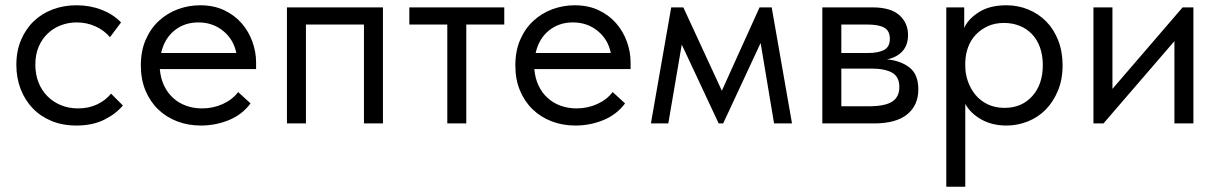

<svg xmlns="http://www.w3.org/2000/svg" viewBox="-20 -468 4620 728"><path d="M270 8Q217 8 175 -9.5Q133 -27 103.5 -58Q74 -89 58 -131Q42 -173 42 -222Q42 -275 60 -317Q78 -359 108.5 -388Q139 -417 180.5 -432.5Q222 -448 270 -448Q321 -448 365 -431Q409 -414 439 -383L397 -327Q375 -353 342 -368Q309 -383 271 -383Q239 -383 210.5 -372Q182 -361 160.5 -340.5Q139 -320 126.5 -290.5Q114 -261 114 -223Q114 -186 126 -155.5Q138 -125 160 -103Q182 -81 211.5 -69Q241 -57 276 -57Q317 -57 349 -72.5Q381 -88 401 -113L446 -68Q418 -35 374 -13.5Q330 8 270 8Z M742 8Q693 8 651.5 -8Q610 -24 579.5 -53.5Q549 -83 531.5 -125Q514 -167 514 -220Q514 -275 532.5 -317.5Q551 -360 582.5 -389Q614 -418 654.5 -433Q695 -448 739 -448Q790 -448 829.5 -429.5Q869 -411 896 -380Q923 -349 937 -310Q951 -271 951 -231V-206H586Q589 -171 602 -143.5Q615 -116 636.5 -96.5Q658 -77 686 -67Q714 -57 746 -57Q788 -57 824.5 -73.5Q861 -90 883 -119L930 -76Q898 -33 847.5 -12.5Q797 8 742 8ZM732 -383Q679 -383 641 -352Q603 -321 591 -267H876Q866 -318 826.5 -350.5Q787 -383 732 -383Z M1068 -440H1432V0H1360V-375H1140V0H1068Z M1676 -375H1532V-440H1892V-375H1748V0H1676Z M2162 8Q2113 8 2071.5 -8Q2030 -24 1999.5 -53.5Q1969 -83 1951.5 -125Q1934 -167 1934 -220Q1934 -275 1952.5 -317.5Q1971 -360 2002.5 -389Q2034 -418 2074.5 -433Q2115 -448 2159 -448Q2210 -448 2249.5 -429.5Q2289 -411 2316 -380Q2343 -349 2357 -310Q2371 -271 2371 -231V-206H2006Q2009 -171 2022 -143.5Q2035 -116 2056.5 -96.5Q2078 -77 2106 -67Q2134 -57 2166 -57Q2208 -57 2244.5 -73.5Q2281 -90 2303 -119L2350 -76Q2318 -33 2267.5 -12.5Q2217 8 2162 8ZM2152 -383Q2099 -383 2061 -352Q2023 -321 2011 -267H2296Q2286 -318 2246.5 -350.5Q2207 -383 2152 -383Z M2525 -440H2571L2717 -124L2860 -440H2906L2983 0H2915L2864 -305L2722 0H2705L2565 -299L2514 0H2448Z M3098 -440H3288Q3357 -440 3390 -410.5Q3423 -381 3423 -335Q3423 -297 3401.5 -273.5Q3380 -250 3343 -243Q3395 -238 3428.5 -212Q3462 -186 3462 -129Q3462 -69 3420 -34.5Q3378 0 3293 0H3098ZM3170 -208V-65H3273Q3335 -65 3362.5 -82.5Q3390 -100 3390 -138Q3390 -177 3362.5 -192.5Q3335 -208 3283 -208ZM3170 -375V-267H3270Q3310 -267 3332 -278.5Q3354 -290 3354 -321Q3354 -351 3333 -363Q3312 -375 3268 -375Z M3568 240V-440H3636V-362Q3650 -395 3691 -421.5Q3732 -448 3796 -448Q3840 -448 3879 -432Q3918 -416 3947 -386.5Q3976 -357 3992.5 -314.5Q4009 -272 4009 -220Q4009 -167 3991.5 -124.5Q3974 -82 3945 -52.5Q3916 -23 3877 -7.5Q3838 8 3796 8Q3742 8 3701 -15Q3660 -38 3640 -74V240ZM3787 -381Q3752 -381 3725 -368.5Q3698 -356 3679 -335.5Q3660 -315 3650.5 -288.5Q3641 -262 3640 -233V-217Q3640 -188 3650 -159.5Q3660 -131 3678.5 -108.5Q3697 -86 3725 -72.5Q3753 -59 3789 -59Q3854 -59 3894 -103.5Q3934 -148 3934 -221Q3934 -259 3923 -289Q3912 -319 3892 -339.5Q3872 -360 3845 -370.5Q3818 -381 3787 -381Z M4126 -440H4198V-131L4464 -440H4505V0H4433V-312L4164 0H4126Z"/></svg>

Font: Tilda Sans
Style: Regular
Weight: 400
Designer: ParaType Ltd
Foundry: ParaType Ltd
Version: Version 1.009